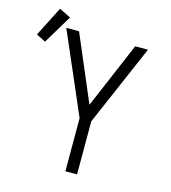

<svg xmlns="http://www.w3.org/2000/svg" viewBox="-185 -921 905 1017"><g transform="rotate(15 267.5 -412.0)"><path d="M268 0V-291L76 -735H146L300 -373L454 -735H524L332 -291V0ZM-14 -635 -65 -661 18 -824 81 -793Z"/></g></svg>

Font: Iosevka Aile Custom Light
Style: Regular
Weight: 300
Designer: Belleve Invis
Foundry: Belleve Invis
Version: Version 17.0.2; ttfautohint (v1.8.3)